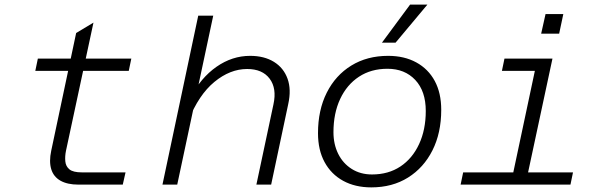

<svg xmlns="http://www.w3.org/2000/svg" viewBox="-20 -800 2640 832"><path d="M320 0Q272 0 242 -17Q212 -34 202 -67Q192 -100 202 -147L310 -657L385 -702L266 -147Q261 -123 263 -101Q265 -79 281 -66Q297 -53 335 -53H524L512 0ZM133 -493 144 -546H549L538 -493Z M1091 0 1165 -348Q1180 -417 1148.5 -459Q1117 -501 1051 -501Q977 -501 909 -445Q841 -389 797 -278L805 -377Q850 -463 918 -510.5Q986 -558 1064 -558Q1125 -558 1167 -532Q1209 -506 1226 -459Q1243 -412 1229 -349L1155 0ZM684 0 839 -732H904L748 0Z M1589 12Q1519 12 1467 -16.5Q1415 -45 1386.5 -97.5Q1358 -150 1358 -223Q1358 -323 1396 -398.5Q1434 -474 1502.5 -516Q1571 -558 1662 -558Q1732 -558 1784 -529.5Q1836 -501 1864 -449Q1892 -397 1892 -324Q1892 -224 1854 -148.5Q1816 -73 1748 -30.5Q1680 12 1589 12ZM1592 -44Q1663 -44 1715 -78.5Q1767 -113 1796 -175.5Q1825 -238 1825 -319Q1825 -405 1779.5 -453.5Q1734 -502 1659 -502Q1588 -502 1535.5 -467.5Q1483 -433 1454 -371Q1425 -309 1425 -227Q1425 -175 1445.5 -133.5Q1466 -92 1504 -68Q1542 -44 1592 -44ZM1635 -615 1757 -780H1832L1694 -615Z M2193 0 2309 -546H2374L2257 0ZM1976 0 1987 -53H2463L2452 0ZM2155 -493 2166 -546H2342L2330 -493ZM2325 -654 2344 -739H2421L2403 -654Z"/></svg>

Font: Azeret Mono ExtraLight
Style: Italic
Weight: 250
Italic angle: -12°
Designer: Martin Vácha
Foundry: Displaay
Version: Version 1.002